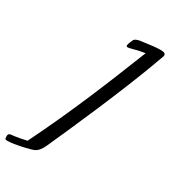

<svg xmlns="http://www.w3.org/2000/svg" viewBox="-295 -858 990 1116"><g transform="rotate(30 200.5 -299.5)"><path d="M-66 111C-77 114 -79 122 -79 130C-79 155 -74 152 -58 152C-16 152 85 128 103 119C122 110 137 93 151 62C206 -60 379 -444 478 -724C479 -728 480 -731 480 -734C480 -746 470 -751 444 -751C418 -751 376 -746 313 -737C305 -735 284 -731 278 -719C272 -707 263 -685 263 -677C263 -670 266 -668 272 -668C278 -668 287 -670 298 -673C333 -683 361 -688 380 -691C280 -439 181 -193 40 93C13 99 -23 107 -66 111Z"/></g></svg>

Font: Mervale Script
Style: Regular
Weight: 400
Designer: Astigmatic (AOETI)
Foundry: Astigmatic (AOETI)
Version: Version 1.000